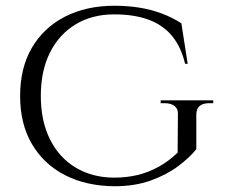

<svg xmlns="http://www.w3.org/2000/svg" viewBox="-20 -634 782 668"><path d="M378 -614Q424 -614 464.5 -607.5Q505 -601 541.5 -587.5Q578 -574 611 -553L633 -412H624Q610 -471 578.5 -509Q547 -547 497 -565.5Q447 -584 377 -584Q301 -584 243.5 -549.5Q186 -515 154 -451.5Q122 -388 122 -300Q122 -213 154 -149Q186 -85 244 -50.5Q302 -16 378 -16Q420 -16 458 -25Q496 -34 531.5 -53.5Q567 -73 598 -103L599 -236Q600 -255 587.5 -265Q575 -275 553 -275H539V-285H722V-275H708Q663 -275 663 -235V-115Q640 -86 600 -56Q560 -26 504.5 -6Q449 14 378 14Q279 13 205.5 -25Q132 -63 91 -133Q50 -203 50 -300Q50 -398 91 -468Q132 -538 206 -576Q280 -614 378 -614Z"/></svg>

Font: Cinzel
Style: Regular
Weight: 400
Designer: Natanael Gama
Version: Version 2.000